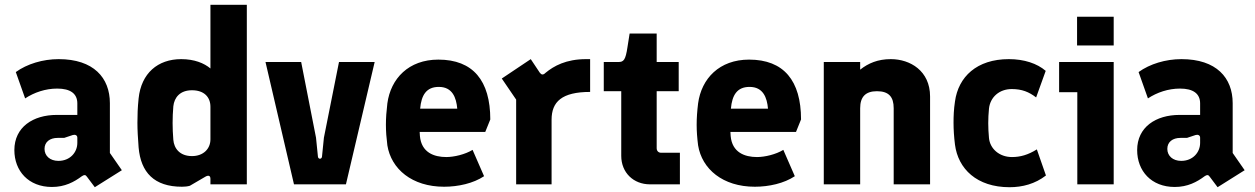

<svg xmlns="http://www.w3.org/2000/svg" viewBox="-20 -770 5241 802"><path d="M343 -32 376 12 489 -59 439 -131V-339C439 -445 371 -523 225 -523C159 -523 93 -503 46 -469L85 -359C123 -384 170 -400 219 -400C274 -400 303 -379 303 -338V-290H217C118 -290 40 -239 40 -143C40 -56 99 11 197 11C251 11 290 -10 322 -34C331 -40 337 -41 343 -32ZM224 -98C189 -98 166 -119 166 -148C166 -177 188 -194 221 -194H248L284 -206C294 -209 303 -205 303 -195V-173C303 -134 273 -98 224 -98Z M740 10C751 10 763 9 773 6L838 -32C852 -40 859 -35 859 -23V0H1011V-750H859V-484C833 -506 792 -523 737 -523C639 -523 570 -464 559 -359C555 -320 554 -290 554 -257C554 -226 556 -195 559 -154C568 -50 624 10 740 10ZM782 -118C731 -118 707 -150 704 -186C700 -235 700 -278 704 -326C708 -363 732 -393 782 -393C832 -393 859 -365 859 -324V-188C859 -148 829 -118 782 -118Z M1208 0H1425L1545 -511H1396L1333 -195L1325 -116C1324 -104 1309 -104 1308 -116L1300 -195L1238 -511H1089Z M1835 10C1894 10 1957 -4 2002 -34L1954 -144C1923 -125 1877 -114 1844 -114C1793 -114 1740 -133 1734 -202C1734 -208 1733 -213 1733 -219H2007L2028 -271C2028 -433 1956 -521 1811 -521C1687 -521 1612 -442 1598 -338C1594 -305 1592 -277 1592 -249C1592 -221 1594 -195 1598 -163C1614 -64 1701 10 1835 10ZM1735 -316C1740 -373 1761 -407 1813 -407C1870 -407 1886 -362 1890 -316Z M2136 0H2284V-270C2284 -345 2327 -386 2445 -386V-523H2428C2344 -523 2293 -494 2259 -466C2249 -456 2242 -457 2235 -466L2197 -523L2076 -442L2136 -354Z M2695 0H2820V-132H2741C2731 -132 2723 -139 2723 -151V-389H2815V-511H2723V-630H2610L2601 -573C2593 -519 2585 -511 2563 -511H2502V-389H2575V-119C2575 -49 2626 0 2695 0Z M3133 10C3192 10 3255 -4 3300 -34L3252 -144C3221 -125 3175 -114 3142 -114C3091 -114 3038 -133 3032 -202C3032 -208 3031 -213 3031 -219H3305L3326 -271C3326 -433 3254 -521 3109 -521C2985 -521 2910 -442 2896 -338C2892 -305 2890 -277 2890 -249C2890 -221 2892 -195 2896 -163C2912 -64 2999 10 3133 10ZM3033 -316C3038 -373 3059 -407 3111 -407C3168 -407 3184 -362 3188 -316Z M3421 0H3573V-318C3573 -365 3595 -389 3643 -389C3693 -389 3713 -365 3713 -318V0H3865V-367C3865 -474 3782 -523 3701 -523C3647 -523 3607 -506 3573 -479V-511H3421Z M4197 12C4251 12 4304 -2 4349 -37L4311 -146C4274 -123 4242 -114 4207 -114C4154 -114 4115 -149 4111 -194C4107 -238 4107 -274 4111 -316C4116 -364 4154 -398 4206 -398C4249 -398 4278 -386 4308 -363L4348 -474C4312 -505 4258 -523 4194 -523C4060 -523 3983 -449 3969 -346C3964 -313 3963 -285 3963 -257C3963 -229 3965 -198 3969 -166C3982 -65 4060 12 4197 12Z M4480 0H4632V-511H4404V-385H4480ZM4479 -580H4632V-700H4479Z M5033 -32 5066 12 5179 -59 5129 -131V-339C5129 -445 5061 -523 4915 -523C4849 -523 4783 -503 4736 -469L4775 -359C4813 -384 4860 -400 4909 -400C4964 -400 4993 -379 4993 -338V-290H4907C4808 -290 4730 -239 4730 -143C4730 -56 4789 11 4887 11C4941 11 4980 -10 5012 -34C5021 -40 5027 -41 5033 -32ZM4914 -98C4879 -98 4856 -119 4856 -148C4856 -177 4878 -194 4911 -194H4938L4974 -206C4984 -209 4993 -205 4993 -195V-173C4993 -134 4963 -98 4914 -98Z"/></svg>

Font: Finlandica
Style: Bold
Weight: 700
Designer: Niklas Ekholm, Juho Hiilivirta, Jaakko Suomalainen
Foundry: Helsinki Type Studio
Version: Version 2.000;Glyphs 3.2 (3202)